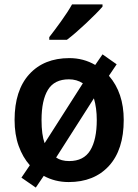

<svg xmlns="http://www.w3.org/2000/svg" viewBox="-20 -814 626 869"><path d="M168 -271Q168 -360 197 -407.5Q226 -455 292 -455Q327 -455 355 -437L182 -166Q168 -204 168 -271ZM418 -271Q418 -182 388.5 -133.5Q359 -85 293 -85Q257 -85 234 -101L405 -369Q418 -325 418 -271ZM540 -271Q540 -394 473 -471L508 -523L444 -568L411 -520Q358 -551 294 -551Q179 -551 112.5 -478Q46 -405 46 -271Q46 -205 64.5 -153.5Q83 -102 115 -66L77 -10L142 35L178 -18Q229 10 291 10Q406 10 473 -63Q540 -136 540 -271ZM444 -794H306Q287 -760 256 -717Q225 -674 203 -646V-634H283Q319 -661 369.5 -708.5Q420 -756 444 -784Z"/></svg>

Font: Noto Sans Display Medium
Style: Regular
Weight: 500
Designer: Monotype Design Team
Foundry: Monotype Imaging Inc.
Version: Version 1.900